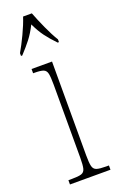

<svg xmlns="http://www.w3.org/2000/svg" viewBox="-150 -806 519 846"><g transform="rotate(-20 109.5 -383.0)"><path d="M22 0V-20H38Q69 -20 83 -24.5Q97 -29 101 -45Q105 -61 105 -96V-437Q105 -473 101.5 -489.5Q98 -506 85 -511Q72 -516 43 -516H37V-536H133V-96Q133 -61 137 -45Q141 -29 155 -24.5Q169 -20 199 -20H212V0ZM13 -619Q30 -648 50 -690Q70 -732 81 -766H122Q135 -732 154 -690Q173 -648 191 -619V-606H185Q157 -635 138.5 -660Q120 -685 103 -721Q85 -685 65.5 -660Q46 -635 19 -606H13Z"/></g></svg>

Font: Noto Serif Georgian ExtraCondensed Thin
Style: Regular
Weight: 100
Width: 2
Designer: Monotype Design Team, Akaki Razmadze
Foundry: Google LLC
Version: Version 2.003; ttfautohint (v1.8.4.7-5d5b)